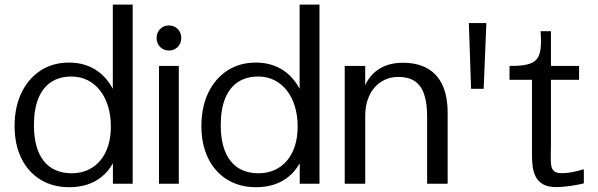

<svg xmlns="http://www.w3.org/2000/svg" viewBox="-20 -778 2532 813"><path d="M273.1 14.7Q203.6 14.7 151.4 -17.3Q99.2 -49.3 70.5 -107.6Q41.8 -165.9 41.8 -244.1Q41.8 -324.6 70.8 -385Q99.9 -445.5 151.7 -479.2Q203.6 -513 271.9 -513Q326.8 -513 369.9 -491Q412.9 -469.1 442.4 -427Q471.9 -384.9 485.3 -324L457.7 -304.3V-758.4H541.8V0H458.1V-182.4L486.9 -162.6Q465.7 -74.4 411.1 -29.9Q356.6 14.7 273.1 14.7ZM283 -44.3Q321.2 -44.3 351.9 -58.2Q382.6 -72.2 404.4 -98Q426.2 -123.9 437.8 -160.3Q449.4 -196.6 449.4 -241.4Q449.4 -288.6 437.6 -327.5Q425.7 -366.5 403.6 -394.8Q381.6 -423.2 350.7 -438.5Q319.8 -453.9 281.8 -453.9Q232.1 -453.9 196.6 -430.5Q161.1 -407.1 142.4 -361.2Q123.7 -315.3 123.7 -247.9Q123.7 -198.2 134.3 -160Q144.9 -121.9 165.4 -96.2Q185.8 -70.6 215.4 -57.5Q245.1 -44.3 283 -44.3Z M653.2 0V-498.8H737.1V0ZM695.3 -564Q672.9 -564 658 -579.3Q643.1 -594.5 643.1 -617.2Q643.1 -639.9 658 -655.1Q672.9 -670.2 695.3 -670.2Q717.7 -670.2 732.6 -655.1Q747.5 -639.9 747.5 -617.2Q747.5 -594.5 732.6 -579.3Q717.7 -564 695.3 -564Z M1064.1 14.7Q994.6 14.7 942.4 -17.3Q890.2 -49.3 861.5 -107.6Q832.8 -165.9 832.8 -244.1Q832.8 -324.6 861.8 -385Q890.9 -445.5 942.7 -479.2Q994.6 -513 1062.9 -513Q1117.8 -513 1160.9 -491Q1203.9 -469.1 1233.4 -427Q1262.9 -384.9 1276.3 -324L1248.7 -304.3V-758.4H1332.8V0H1249.1V-182.4L1277.9 -162.6Q1256.7 -74.4 1202.1 -29.9Q1147.6 14.7 1064.1 14.7ZM1074 -44.3Q1112.2 -44.3 1142.9 -58.2Q1173.6 -72.2 1195.4 -98Q1217.2 -123.9 1228.8 -160.3Q1240.4 -196.6 1240.4 -241.4Q1240.4 -288.6 1228.6 -327.5Q1216.7 -366.5 1194.6 -394.8Q1172.6 -423.2 1141.7 -438.5Q1110.8 -453.9 1072.8 -453.9Q1023.1 -453.9 987.6 -430.5Q952.1 -407.1 933.4 -361.2Q914.7 -315.3 914.7 -247.9Q914.7 -198.2 925.3 -160Q935.9 -121.9 956.4 -96.2Q976.8 -70.6 1006.4 -57.5Q1036.1 -44.3 1074 -44.3Z M1439.7 0V-498.8H1526.5L1525.8 -297.6L1503.5 -335.4Q1511.3 -393.3 1534.4 -432.7Q1557.6 -472.1 1595.8 -492.1Q1634 -512.2 1685.8 -512.2Q1748 -512.2 1790.2 -488.1Q1832.4 -464 1853.9 -416.8Q1875.5 -369.7 1875.5 -300.8V0H1788.6V-284.4Q1788.6 -343.7 1775.3 -380.7Q1762.1 -417.7 1735.3 -435Q1708.4 -452.3 1667.5 -452.3Q1635.4 -452.3 1609.3 -440.1Q1583.2 -428 1564.7 -406Q1546.2 -384.1 1536.4 -354.1Q1526.5 -324 1526.5 -287.9V0Z M1974.7 -401.9 1965.3 -680.2H2039.5L2028 -401.9Z M2335.5 14.2Q2299.9 14.2 2279.1 2.1Q2258.3 -10.1 2248.4 -29.9Q2238.4 -49.7 2235.5 -73.1Q2232.6 -96.5 2232.6 -119V-440.2H2137.5V-498.9Q2183.6 -498.5 2211.2 -504.8Q2238.9 -511 2252.4 -527.1Q2265.9 -543.2 2269.1 -572.2Q2272.4 -601.1 2269.1 -645.9H2312.9V-498.9H2432V-440.2H2312.9V-170Q2312.9 -137.7 2312.2 -114.1Q2311.5 -90.4 2314.5 -75.1Q2317.4 -59.9 2327.6 -52.3Q2337.8 -44.7 2359.6 -44.7Q2374.5 -44.7 2389.9 -47Q2405.3 -49.3 2421.1 -53.2Q2437 -57 2452.2 -61.3V-1.6Q2438.1 2.1 2417.1 5.8Q2396.2 9.5 2374.5 11.8Q2352.8 14.2 2335.5 14.2Z"/></svg>

Font: Russolo 10pt ExtraLight
Style: Regular
Weight: 200
Designer: Micah Stupak-Hahn
Version: Version 1.000